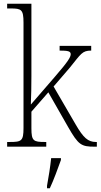

<svg xmlns="http://www.w3.org/2000/svg" viewBox="-20 -780 535 1021"><path d="M18 0H226V-25H219C158 -25 147 -30 147 -98V-186L237 -289L342 -105C397 -9 412 0 483 0H495V-25H490C448 -25 423 -48 383 -117L265 -320L351 -420C411 -494 417 -511 465 -511V-536H297V-511C340 -511 356 -508 356 -492C356 -477 344 -455 272 -372L144 -224C146 -265 147 -330 147 -374V-760H18V-735H37C93 -735 105 -730 105 -660V-99C105 -30 94 -25 32 -25H18ZM230 208V221H245C264 181 289 113 304 71V61H252C247 109 239 159 230 208Z"/></svg>

Font: Noto Serif Myanmar SemiCondensed ExtraLight
Style: Regular
Weight: 200
Width: 4
Designer: Ben Mitchell and the Monotype Design Team
Foundry: Monotype Imaging Inc.
Version: Version 2.106